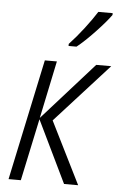

<svg xmlns="http://www.w3.org/2000/svg" viewBox="-54 -803 529 841"><g transform="rotate(5 210.5 -382.0)"><path d="M16 0 129 -532H182L129 -279L355 -532H421L186 -273L322 0H260L128 -273L70 0ZM227 -604H262Q296 -631 340.5 -678Q385 -725 407 -756V-764H344Q324 -732 291.5 -689.5Q259 -647 227 -613Z"/></g></svg>

Font: Noto Sans Display SemiCondensed Light
Style: Italic
Weight: 300
Width: 4
Italic angle: -12°
Designer: Monotype Design Team
Foundry: Monotype Imaging Inc.
Version: Version 1.900